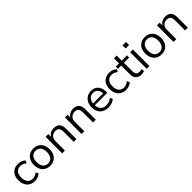

<svg xmlns="http://www.w3.org/2000/svg" viewBox="422 -2291 3906 3906"><g transform="rotate(-45 2375.5 -337.5)"><path d="M276.5 8.8C333.3 8.8 397.1 -14.7 435.3 -52L407.8 -109.8C369.6 -72.5 321.6 -55.9 281.4 -55.9C181.4 -55.9 126.5 -125.5 126.5 -240.2C126.5 -355.9 181.4 -420.6 281.4 -420.6C322.5 -420.6 369.6 -404.9 407.8 -367.6L435.3 -425.5C397.1 -462.7 335.3 -485.3 276.5 -485.3C133.3 -485.3 45.1 -392.2 45.1 -241.2C45.1 -90.2 133.3 8.8 276.5 8.8Z M716.7 8.8C854.9 8.8 944.1 -87.3 944.1 -238.2C944.1 -389.2 854.9 -485.3 716.7 -485.3C578.4 -485.3 489.2 -389.2 489.2 -238.2C489.2 -87.3 578.4 8.8 716.7 8.8ZM716.7 -54.9C626.5 -54.9 569.6 -120.6 569.6 -238.2C569.6 -356.9 626.5 -421.6 716.7 -421.6C805.9 -421.6 863.7 -356.9 863.7 -238.2C863.7 -120.6 805.9 -54.9 716.7 -54.9Z M1063.7 0H1143.1V-271.6C1143.1 -360.8 1199 -420.6 1286.3 -420.6C1361.8 -420.6 1395.1 -380.4 1395.1 -292.2V0H1474.5V-297.1C1474.5 -424.5 1418.6 -485.3 1304.9 -485.3C1224.5 -485.3 1156.9 -446.1 1130.4 -370.6H1141.2V-476.5H1063.7Z M1620.6 0H1700V-271.6C1700 -360.8 1755.9 -420.6 1843.1 -420.6C1918.6 -420.6 1952 -380.4 1952 -292.2V0H2031.4V-297.1C2031.4 -424.5 1975.5 -485.3 1861.8 -485.3C1781.4 -485.3 1713.7 -446.1 1687.3 -370.6H1698V-476.5H1620.6Z M2392.2 8.8C2460.8 8.8 2533.3 -15.7 2576.5 -55.9L2549 -111.8C2501 -71.6 2449 -54.9 2392.2 -54.9C2284.3 -54.9 2224.5 -119.6 2224.5 -239.2V-245.1C2224.5 -351 2279.4 -426.5 2379.4 -426.5C2468.6 -426.5 2515.7 -364.7 2515.7 -260.8L2531.4 -273.5H2208.8V-221.6H2584.3V-252C2584.3 -397.1 2505.9 -485.3 2377.5 -485.3C2242.2 -485.3 2148 -385.3 2148 -237.3C2148 -85.3 2241.2 8.8 2392.2 8.8Z M2901 8.8C2957.8 8.8 3021.6 -14.7 3059.8 -52L3032.4 -109.8C2994.1 -72.5 2946.1 -55.9 2905.9 -55.9C2805.9 -55.9 2751 -125.5 2751 -240.2C2751 -355.9 2805.9 -420.6 2905.9 -420.6C2947.1 -420.6 2994.1 -404.9 3032.4 -367.6L3059.8 -425.5C3021.6 -462.7 2959.8 -485.3 2901 -485.3C2757.8 -485.3 2669.6 -392.2 2669.6 -241.2C2669.6 -90.2 2757.8 8.8 2901 8.8Z M3344.1 8.8C3373.5 8.8 3411.8 0 3428.4 -9.8L3414.7 -70.6C3397.1 -64.7 3376.5 -58.8 3354.9 -58.8C3283.3 -58.8 3254.9 -98 3254.9 -172.5V-414.7H3405.9V-476.5H3254.9V-622.5H3175.5V-476.5H3082.4V-414.7H3175.5V-164.7C3175.5 -52.9 3231.4 8.8 3344.1 8.8Z M3486.3 -595.1H3584.3V-684.3H3486.3ZM3496.1 0H3575.5V-476.5H3496.1Z M3921.6 8.8C4059.8 8.8 4149 -87.3 4149 -238.2C4149 -389.2 4059.8 -485.3 3921.6 -485.3C3783.3 -485.3 3694.1 -389.2 3694.1 -238.2C3694.1 -87.3 3783.3 8.8 3921.6 8.8ZM3921.6 -54.9C3831.4 -54.9 3774.5 -120.6 3774.5 -238.2C3774.5 -356.9 3831.4 -421.6 3921.6 -421.6C4010.8 -421.6 4068.6 -356.9 4068.6 -238.2C4068.6 -120.6 4010.8 -54.9 3921.6 -54.9Z M4268.6 0H4348V-271.6C4348 -360.8 4403.9 -420.6 4491.2 -420.6C4566.7 -420.6 4600 -380.4 4600 -292.2V0H4679.4V-297.1C4679.4 -424.5 4623.5 -485.3 4509.8 -485.3C4429.4 -485.3 4361.8 -446.1 4335.3 -370.6H4346.1V-476.5H4268.6Z"/></g></svg>

Font: LL Pando Sans
Style: Regular
Weight: 400
Designer: Joshua Smith
Foundry: Joshua Smith
Version: Version 1.000;Glyphs 3.2.1 (3258)